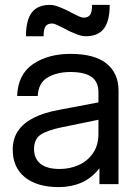

<svg xmlns="http://www.w3.org/2000/svg" viewBox="-20 -752 552 784"><path d="M32 -141Q32 -186 54 -218Q76 -250 117.5 -271Q159 -292 219 -303L382 -334V-374Q382 -419 353 -438.5Q324 -458 268 -458Q213 -458 175 -436Q137 -414 134 -360H50Q53 -448 114.5 -490Q176 -532 268 -532Q366 -532 415 -492.5Q464 -453 464 -382V0H386V-65Q354 -24 312 -6Q270 12 220 12Q132 12 82 -28Q32 -68 32 -141ZM382 -206V-263L231 -232Q173 -220 146 -202Q119 -184 119 -143Q119 -105 145 -83.5Q171 -62 224 -62Q264 -62 300 -77.5Q336 -93 359 -125.5Q382 -158 382 -206ZM184 -732Q198 -732 213.5 -726.5Q229 -721 249 -712Q253 -710 257 -708L276 -698Q288 -692 300.5 -686Q313 -680 322 -680Q340 -680 348 -691.5Q356 -703 356 -732H428Q428 -667 404.5 -635.5Q381 -604 330 -604Q316 -604 300.5 -609.5Q285 -615 265 -624Q261 -626 257 -628L238 -638Q226 -644 213.5 -650Q201 -656 192 -656Q174 -656 166 -644.5Q158 -633 158 -604H86Q86 -669 109.5 -700.5Q133 -732 184 -732Z"/></svg>

Font: Aspekta Variable
Style: Regular
Weight: 400
Designer: Ivo Dolenc
Version: Version 2.100